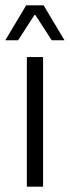

<svg xmlns="http://www.w3.org/2000/svg" viewBox="-28 -702 262 722"><path d="M73 0V-487.5H134V0ZM70.5 -682H136L214 -551.5V-550.5H166.5L105 -645.5H101.5L40 -550.5H-7.5V-551.5Z"/></svg>

Font: Anek Gurmukhi Light
Style: Regular
Weight: 300
Designer: Sarang Kulkarni (Gurmukhi), Yesha Goshar (Latin)
Foundry: Ek Type
Version: Version 1.003